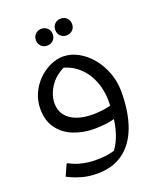

<svg xmlns="http://www.w3.org/2000/svg" viewBox="-171 -798 957 1160"><g transform="rotate(-20 308.0 -218.0)"><path d="M252 260Q198 260 155.5 248Q113 236 88.5 224Q64 212 64 212L96 140H104Q142 161 185.5 170.5Q229 180 268 180Q317 180 349 174.5Q381 169 412 158L376 184Q411 143 430 93.5Q449 44 456.5 -12.5Q464 -69 464 -132Q464 -174 453 -218.5Q442 -263 418 -303Q394 -343 355 -373Q316 -403 259 -416L317 -428Q231 -397 191.5 -340.5Q152 -284 152 -226Q152 -182 175.5 -150.5Q199 -119 243 -102Q287 -85 348 -85Q374 -85 410 -89Q446 -93 479 -105L471 -20Q435 -8 396 -4Q357 0 328 0Q256 0 195 -24Q134 -48 97 -98Q60 -148 60 -224Q60 -277 80.5 -322.5Q101 -368 135.5 -402.5Q170 -437 212 -456.5Q254 -476 296 -476Q346 -476 392.5 -450.5Q439 -425 476 -380.5Q513 -336 534.5 -278.5Q556 -221 556 -156Q556 -26 521.5 67.5Q487 161 419.5 210.5Q352 260 252 260ZM362 -588Q339 -588 323.5 -603Q308 -618 308 -642Q308 -666 323.5 -681Q339 -696 362 -696Q385 -696 400.5 -681Q416 -666 416 -642Q416 -618 400.5 -603Q385 -588 362 -588ZM231 -570Q208 -570 192.5 -585Q177 -600 177 -624Q177 -648 192.5 -663Q208 -678 231 -678Q254 -678 269.5 -663Q285 -648 285 -624Q285 -600 269.5 -585Q254 -570 231 -570Z"/></g></svg>

Font: Kufam
Style: Italic
Weight: 400
Italic angle: -11°
Designer: Artur Schmal
Foundry: Original Type
Version: Version 1.301; ttfautohint (v1.8.3)